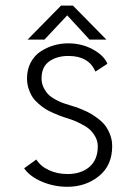

<svg xmlns="http://www.w3.org/2000/svg" viewBox="-20 -670 490 700"><path d="M368 -525.5H306.5L225 -614L142 -525.5H80.5L202.5 -649.5H246ZM226 11Q176 11 132 -8Q88 -27 68 -56.5L112.5 -88.5Q128 -63.5 158.8 -49.5Q189.5 -35.5 226.5 -35.5Q275.5 -35.5 306 -61.5Q336.5 -87.5 336.5 -136.5Q336.5 -156 326.8 -172.8Q317 -189.5 305.2 -199.5Q293.5 -209.5 274 -219.2Q254.5 -229 244.5 -232.5Q234.5 -236 218.5 -241Q205.5 -245.5 197 -248.5Q188.5 -251.5 172.5 -258.8Q156.5 -266 145.2 -273Q134 -280 120.5 -291.8Q107 -303.5 98.5 -316.2Q90 -329 84.2 -346.8Q78.5 -364.5 78.5 -384.5Q78.5 -417 92.2 -442.5Q106 -468 128.2 -482.5Q150.5 -497 176 -504.5Q201.5 -512 228.5 -512Q278 -512 318.5 -490Q359 -468 371.5 -437.5L328 -409Q303.5 -466 229.5 -466Q187.5 -466 159.5 -446.2Q131.5 -426.5 131.5 -384Q131.5 -365.5 139.5 -349.8Q147.5 -334 157.8 -324.2Q168 -314.5 184.2 -306Q200.5 -297.5 210.2 -294.2Q220 -291 234 -286.5Q247 -282.5 255.2 -280Q263.5 -277.5 281.2 -270Q299 -262.5 311.5 -255.2Q324 -248 339.8 -235.8Q355.5 -223.5 365.2 -210Q375 -196.5 382 -177.5Q389 -158.5 389 -137Q389 -67 340.8 -28Q292.5 11 226 11Z"/></svg>

Font: League Mono Condensed UltraLight
Style: Regular
Weight: 200
Width: 1
Designer: Tyler Finck
Foundry: The League of Moveable Type / Tyler Finck
Version: Version 2.210